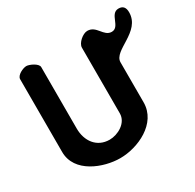

<svg xmlns="http://www.w3.org/2000/svg" viewBox="-159 -901 1098 1081"><g transform="rotate(-30 390.0 -360.5)"><path d="M127 -707C105 -707 60 -686 60 -660V-187C60 -52 219 7 327 7C441 7 597 -62 597 -200V-460C597 -538 780 -552 780 -680C780 -711 767 -728 738 -728C680 -728 696 -633 641 -633C588 -633 583 -707 523 -707C494 -707 450 -670 450 -640V-213C450 -150 380 -113 327 -113C244 -113 197 -179 197 -260V-660C197 -684 146 -707 127 -707Z"/></g></svg>

Font: Asimov Print
Style: Regular
Weight: 500
Designer: Google
Version: Version 2.000980: 2014